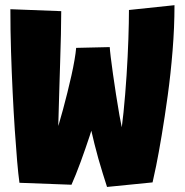

<svg xmlns="http://www.w3.org/2000/svg" viewBox="-20 -713 712 740"><path d="M392.5 7.5Q384.5 -17 376 -44.8Q367.5 -72.5 359.2 -101.2Q351 -130 344.2 -157.8Q337.5 -185.5 332 -209.2Q326.5 -233 324 -250.5L345.5 -254Q343.5 -246.5 338.5 -229.8Q333.5 -213 326 -190.2Q318.5 -167.5 309.5 -141.5Q300.5 -115.5 291 -89.5Q281.5 -63.5 272.2 -40.5Q263 -17.5 255.5 -1L55 -8.5Q50.5 -40 46 -92.5Q41.5 -145 37 -212.5Q32.5 -280 28.8 -357Q25 -434 22.5 -515.5Q20 -597 20 -677.5L216 -670Q216 -631 214.8 -579.5Q213.5 -528 211.8 -472.5Q210 -417 208.5 -364.5Q207 -312 205.8 -270.8Q204.5 -229.5 204 -207.5L194 -196Q199.5 -210.5 207 -235.2Q214.5 -260 222.8 -290.8Q231 -321.5 239.5 -355.2Q248 -389 255.2 -421.5Q262.5 -454 267.2 -481.8Q272 -509.5 273.5 -528.5L403 -531.5Q403.5 -520.5 406.8 -492.8Q410 -465 415.5 -427.2Q421 -389.5 427.2 -348.5Q433.5 -307.5 440.2 -269.5Q447 -231.5 453.2 -202.5Q459.5 -173.5 464.5 -161L440 -160Q449 -210.5 456 -279.5Q463 -348.5 467.8 -422.2Q472.5 -496 474.8 -562.5Q477 -629 477 -674.5L652.5 -693Q652.5 -607.5 645.2 -518.2Q638 -429 626.5 -345.2Q615 -261.5 603.2 -191.5Q591.5 -121.5 581.8 -73.8Q572 -26 568 -10Z"/></svg>

Font: Grandstander Thin ExtraBold
Style: Regular
Weight: 800
Version: Version 1.200